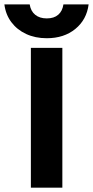

<svg xmlns="http://www.w3.org/2000/svg" viewBox="-97 -873 432 893"><path d="M315.2 -852.5H198Q193.4 -821.3 173.8 -804.4Q154.2 -787.4 120.5 -787.4Q87.3 -787.4 66.6 -804.4Q45.9 -821.3 41.1 -852.5H-76.6Q-70.7 -805.3 -44.2 -769.9Q-17.7 -734.5 24.6 -714.9Q66.9 -695.2 120.5 -695.2Q200.5 -695.2 253.3 -738.3Q306.1 -781.4 315.2 -852.5ZM46.6 -650.5V0H193V-650.5Z"/></svg>

Font: Overused Grotesk Light
Style: Regular
Weight: 300
Designer: RandomMaerks
Version: Version 0.005